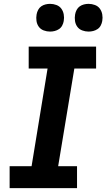

<svg xmlns="http://www.w3.org/2000/svg" viewBox="-20 -977 552 997"><path d="M30 0V-114H144L227 -621H129V-735H479V-621H366L282 -114H380V0ZM440 -813Q423 -813 407 -819Q391 -825 381.5 -838Q372 -851 369.5 -868Q367 -885 370 -902Q372 -914 378 -925.5Q384 -937 394 -944Q404 -951 416 -954Q428 -957 440 -957Q457 -957 473 -951Q489 -945 498.5 -932Q508 -919 511 -902Q514 -885 511 -868Q509 -856 503 -844.5Q497 -833 486.5 -826Q476 -819 464 -816Q452 -813 440 -813ZM240 -813Q223 -813 207 -819Q191 -825 181.5 -838Q172 -851 169.5 -868Q167 -885 170 -902Q172 -914 178 -925.5Q184 -937 194 -944Q204 -951 216 -954Q228 -957 240 -957Q257 -957 273 -951Q289 -945 298.5 -932Q308 -919 311 -902Q314 -885 311 -868Q309 -856 303 -844.5Q297 -833 286.5 -826Q276 -819 264 -816Q252 -813 240 -813Z"/></svg>

Font: Iosevka Curly Heavy Oblique
Style: Regular
Weight: 900
Italic angle: -9°
Monospace: yes
Designer: Belleve Invis
Foundry: Belleve Invis
Version: Version 11.1.0; ttfautohint (v1.8.3)